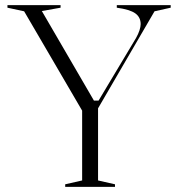

<svg xmlns="http://www.w3.org/2000/svg" viewBox="-20 -728 694 748"><path d="M234 0V-10L300 -25V-297L74 -684L9 -698V-708H216V-698L143 -685L346 -336H364L510 -580Q519 -596 523.5 -610Q528 -624 528 -634Q528 -661 507 -676Q486 -691 435 -698V-708H645V-698L582 -684L362 -306V-25L428 -10V0Z"/></svg>

Font: Kalnia Thin Light
Style: Regular
Weight: 300
Version: Version 1.105